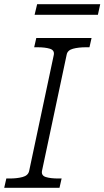

<svg xmlns="http://www.w3.org/2000/svg" viewBox="-40 -890 495 910"><path d="M98 -79 215 -630Q219 -652 196.5 -659Q174 -666 137 -666H122L132 -710H394L384 -666H368Q332 -666 306 -659Q280 -652 276 -631L159 -80Q155 -58 177 -51Q199 -44 237 -44H252L242 0H-20L-10 -44H5Q41 -44 67 -51Q93 -58 98 -79ZM136 -870H435L424 -820H124Z"/></svg>

Font: Roboto Serif 20pt ExtraLight
Style: Italic
Weight: 250
Italic angle: -10°
Version: Version 1.007